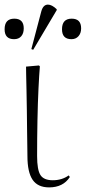

<svg xmlns="http://www.w3.org/2000/svg" viewBox="-50 -799 372 833"><path d="M163 14Q114 14 91.5 -19Q69 -52 69 -122Q69 -132 68.5 -162Q68 -192 67.5 -233.5Q67 -275 66.5 -320Q66 -365 65 -405.5Q64 -446 63.5 -474.5Q63 -503 63 -510L119 -515L123 -511Q120 -477 117 -415Q114 -353 112.5 -276.5Q111 -200 111 -122Q111 -62 125.5 -39.5Q140 -17 179 -17Q219 -17 248 -38L253 -31Q224 14 163 14ZM94 -583 86 -586 129 -749Q137 -779 158 -779Q175 -779 196 -759V-755ZM11 -629Q-30 -629 -30 -672Q-30 -718 12 -718Q53 -718 53 -676Q53 -654 42 -641.5Q31 -629 11 -629ZM260 -629Q219 -629 219 -672Q219 -718 261 -718Q302 -718 302 -676Q302 -655 290.5 -642Q279 -629 260 -629Z"/></svg>

Font: Literata 72pt ExtraLight
Style: Regular
Weight: 200
Designer: Latin by Veronika Burian and Jose Scaglione. Greek by Irene Vlachou. Cyrillic by Vera Evstafieva.
Foundry: TypeTogether
Version: Version 3.002